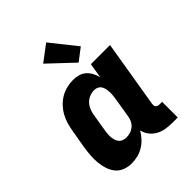

<svg xmlns="http://www.w3.org/2000/svg" viewBox="-221 -909 1042 1042"><g transform="rotate(-45 300.0 -388.5)"><path d="M178 8Q151 8 126.5 -1.5Q102 -11 86 -30.5Q70 -50 62 -75Q54 -100 51.5 -126.5Q49 -153 51 -180.5Q53 -208 57 -235L76 -345Q80 -369 87 -393Q94 -417 106.5 -439.5Q119 -462 137 -481Q155 -500 177 -513Q199 -526 223.5 -532Q248 -538 273 -538Q294 -538 314 -532.5Q334 -527 349 -513.5Q364 -500 373.5 -482Q383 -464 388 -444L402 -530H549L485 -144Q484 -137 484.5 -131Q485 -125 489 -120.5Q493 -116 499 -114Q505 -112 511 -112H531V8H491Q465 8 440 4Q415 0 393.5 -12Q372 -24 357 -43.5Q342 -63 337 -87Q325 -66 308 -47.5Q291 -29 269.5 -16Q248 -3 225 2.5Q202 8 178 8ZM259 -112Q274 -112 289.5 -117Q305 -122 317 -132.5Q329 -143 336 -158Q343 -173 345 -188L363 -298Q365 -311 366.5 -324Q368 -337 367.5 -349.5Q367 -362 364.5 -374.5Q362 -387 356 -397Q350 -407 339 -412.5Q328 -418 315 -418Q297 -418 279.5 -411Q262 -404 249 -390.5Q236 -377 229 -360Q222 -343 219 -326L201 -216Q199 -204 198.5 -191.5Q198 -179 199.5 -167.5Q201 -156 205 -145.5Q209 -135 216.5 -127Q224 -119 235.5 -115.5Q247 -112 259 -112ZM361 -583 221 -715 314 -785 432 -637Z"/></g></svg>

Font: Iosevka Curly Slab HvEx
Style: Italic
Weight: 900
Width: 7
Italic angle: -9°
Monospace: yes
Designer: Belleve Invis
Foundry: Belleve Invis
Version: Version 11.1.0; ttfautohint (v1.8.3)